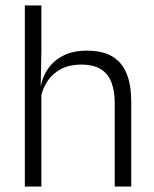

<svg xmlns="http://www.w3.org/2000/svg" viewBox="-20 -683 565 703"><path d="M400 0V-306Q400 -349.5 388.2 -381Q376.5 -412.5 349.5 -429.5Q322.5 -446.5 277 -446.5Q235 -446.5 204 -430.5Q173 -414.5 154.2 -386.5Q135.5 -358.5 128.5 -323L113 -367.5H129.5Q136 -403.5 156.8 -432.8Q177.5 -462 212.5 -479.8Q247.5 -497.5 298 -497.5Q357 -497.5 392.5 -475.5Q428 -453.5 444.2 -412.2Q460.5 -371 460.5 -312V0ZM71 0V-663H131.5V-501L129 -361L131.5 -356V0Z"/></svg>

Font: Anek Gujarati Light
Style: Regular
Weight: 300
Designer: Mrunmayee Ghaisas (Gujarati), Yesha Goshar (Latin)
Foundry: Ek Type
Version: Version 1.003